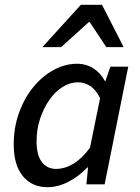

<svg xmlns="http://www.w3.org/2000/svg" viewBox="-20 -766 581 798"><path d="M177 12Q113 12 75 -34Q37 -80 37 -166Q37 -236 59 -297Q81 -358 118 -403.5Q155 -449 202.5 -475Q250 -501 300 -501Q338 -501 368.5 -481.5Q399 -462 416 -429H418L439 -489H513L415 0H339L346 -70H343Q308 -33 264.5 -10.5Q221 12 177 12ZM213 -64Q249 -64 285 -85.5Q321 -107 354 -152L396 -358Q378 -394 354 -409Q330 -424 305 -424Q271 -424 240 -404.5Q209 -385 185 -350.5Q161 -316 146.5 -272Q132 -228 132 -179Q132 -121 154 -92.5Q176 -64 213 -64ZM156 -570 316 -746H404L494 -570H422L353 -674H349L234 -570Z"/></svg>

Font: Source Sans 3 Medium
Style: Italic
Weight: 500
Italic angle: -11°
Designer: Paul D. Hunt
Foundry: Adobe
Version: Version 3.052;hotconv 1.1.0;makeotfexe 2.6.0